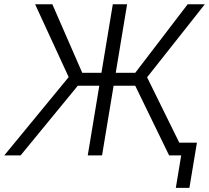

<svg xmlns="http://www.w3.org/2000/svg" viewBox="-38 -748 1005 924"><path d="M573.7 -727.5 453.1 0H384.3L504.9 -727.5ZM-17.6 0 292.5 -377 130.9 -727.5H213.9L357.9 -397.5H612.8L865.2 -727.5H947.8L669.9 -376L855 0H775.9L612.8 -335.4H336.4L61 0ZM808.1 156.2 834 0H792L801.8 -61.5H909.7L873.5 156.2Z"/></svg>

Font: Inter 16pt Light
Style: Italic
Weight: 300
Italic angle: -9.3988°
Version: Version 4.001;git-66647c0bb